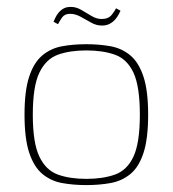

<svg xmlns="http://www.w3.org/2000/svg" viewBox="-20 -531 500 556"><path d="M230 5Q192 5 159.5 -1Q127 -7 102.5 -27.5Q78 -48 64.5 -89Q51 -130 51 -199Q51 -268 64.5 -309Q78 -350 102.5 -370.5Q127 -391 159.5 -397Q192 -403 230 -403Q268 -403 300.5 -397Q333 -391 357.5 -370.5Q382 -350 395.5 -309Q409 -268 409 -199Q409 -129 395.5 -88Q382 -47 357.5 -27Q333 -7 300.5 -1Q268 5 230 5ZM230 -13Q278 -13 313 -25.5Q348 -38 366.5 -77.5Q385 -117 385 -199Q385 -281 366.5 -320.5Q348 -360 313 -372.5Q278 -385 230 -385Q182 -385 147.5 -372.5Q113 -360 94 -320.5Q75 -281 75 -199Q75 -117 94 -77.5Q113 -38 147.5 -25.5Q182 -13 230 -13ZM275 -457Q259 -457 244 -465.5Q229 -474 213.5 -482.5Q198 -491 183 -491Q167 -491 159.5 -480Q152 -469 148 -461L135 -468Q137 -472 140 -479Q143 -486 149 -493.5Q155 -501 163.5 -506Q172 -511 185 -511Q201 -511 216 -502Q231 -493 245.5 -484.5Q260 -476 274 -476Q294 -476 303.5 -488Q313 -500 316 -507L329 -500Q327 -496 323.5 -489Q320 -482 313.5 -474.5Q307 -467 297.5 -462Q288 -457 275 -457Z"/></svg>

Font: Genos Thin
Style: Regular
Weight: 100
Designer: Robert E. Leuschke
Foundry: Robert E. Leuschke
Version: Version 1.010